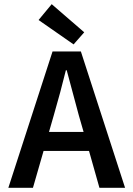

<svg xmlns="http://www.w3.org/2000/svg" viewBox="-20 -901 640 921"><path d="M238 -348 215 -268H381L358 -348Q313 -513 300 -564H296Q270 -458 238 -348ZM20 0 232 -654H368L580 0H457L407 -177H189L138 0ZM333 -688 165 -805 228 -881 384 -746Z"/></svg>

Font: TypoPRO Source Code Pro
Style: Regular
Weight: 600
Monospace: yes
Designer: Paul D. Hunt, Teo Tuominen
Foundry: Adobe Systems Incorporated
Version: Version 2.010;PS 1.0;hotconv 1.0.84;makeotf.lib2.5.63406